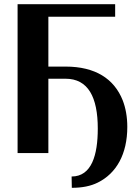

<svg xmlns="http://www.w3.org/2000/svg" viewBox="-20 -731 628 917"><path d="M64 0H211V-355H293C401 -355 447 -267 447 -117C447 9 418 112 322 112L323 166C372 166 413 158 447 141C536 97 588 5 588 -125C588 -173 580 -216 566 -252C525 -355 435 -413 293 -413H211V-651H530V-711H64Z"/></svg>

Font: Aerodynamic
Style: Regular
Weight: 500
Designer: Google
Version: Version 2.000980; 2014